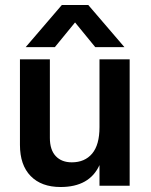

<svg xmlns="http://www.w3.org/2000/svg" viewBox="-20 -745 605 770"><path d="M281 -655 200 -556H83L228 -725H334L479 -556H362ZM379 -507H500V0H379V-83Q339 5 223 5Q146 5 103 -39Q60 -83 60 -164V-507H180V-192Q180 -144 203.5 -119Q227 -94 268 -94Q320 -94 349.5 -129Q379 -164 379 -235Z"/></svg>

Font: Hind SemiBold
Style: Regular
Weight: 600
Designer: Manushi Parikh, Satya Rajpurohit
Foundry: Indian Type Foundry
Version: Version 2.001;PS 1.0;hotconv 1.0.79;makeotf.lib2.5.61930; tt